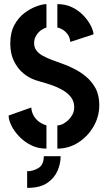

<svg xmlns="http://www.w3.org/2000/svg" viewBox="-20 -720 525 934"><path d="M112 194V113Q142 113 167.5 97Q193 81 193 40H275Q275 76 259.5 111.5Q244 147 209 170.5Q174 194 112 194ZM259 3V-110Q272 -110 286 -117Q300 -124 312.5 -136Q325 -148 333 -163.5Q341 -179 341 -198Q341 -227 325 -247.5Q309 -268 283.5 -282.5Q258 -297 231.5 -306Q205 -315 183 -321Q161 -327 153 -330Q122 -340 94 -363Q66 -386 48 -422.5Q30 -459 30 -508Q30 -561 49.5 -597.5Q69 -634 98 -656Q127 -678 157 -689Q187 -700 206 -700V-586Q197 -583 186.5 -577.5Q176 -572 167 -562Q158 -552 152 -539.5Q146 -527 146 -510Q146 -489 157.5 -474Q169 -459 188.5 -448.5Q208 -438 232.5 -428.5Q257 -419 283.5 -410Q310 -401 335 -388Q367 -373 396 -349.5Q425 -326 444 -292Q463 -258 463 -209Q463 -153 435 -104.5Q407 -56 360.5 -26.5Q314 3 259 3ZM206 3Q164 3 130.5 -14Q97 -31 72.5 -57Q48 -83 35 -110Q22 -137 22 -158L132 -197Q134 -172 146 -153.5Q158 -135 174.5 -124.5Q191 -114 206 -110ZM322 -516Q320 -538 309.5 -552.5Q299 -567 285.5 -575.5Q272 -584 259 -586V-700Q299 -700 331 -684.5Q363 -669 386 -644.5Q409 -620 421.5 -595.5Q434 -571 435 -553Z"/></svg>

Font: Stick No Bills
Style: Bold
Weight: 700
Version: Version 2.000